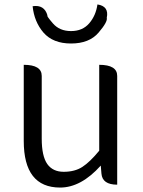

<svg xmlns="http://www.w3.org/2000/svg" viewBox="-20 -832 642 865"><path d="M251 13Q87 13 87 -197V-540Q168 -540 168 -490V-207Q168 -129 193 -93Q218 -58 267 -58Q317 -58 351 -80Q385 -102 427 -153V-540Q508 -540 508 -490V0Q441 0 437 -50L434 -86Q345 13 251 13ZM300 -636Q219 -636 176 -685Q134 -734 127 -804Q180 -812 194 -762Q188 -762 218 -727Q248 -692 300 -692Q352 -692 382 -727Q412 -762 419 -812Q472 -804 461 -752Q466 -734 424 -685Q382 -636 300 -636Z"/></svg>

Font: Swei Half Moon CJK TC
Style: DemiLight
Weight: 350
Version: Version 2.125